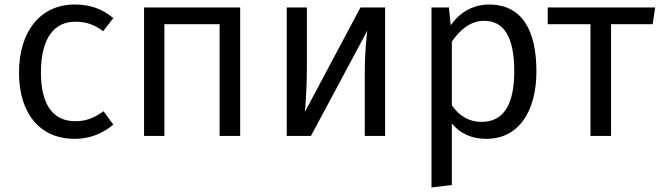

<svg xmlns="http://www.w3.org/2000/svg" viewBox="-20 -601 2919 849"><path d="M310 -581C158 -581 64 -461 64 -280C64 -96 159 13 310 13C375 13 432 -9 481 -50L438 -109C396 -80 362 -65 313 -65C220 -65 161 -130 161 -281C161 -433 220 -505 313 -505C362 -505 399 -491 436 -463L481 -521C429 -564 376 -581 310 -581Z M951 0H1042V-568H617V0H707V-494H951Z M1683 -568H1574L1328 -106C1330 -125 1337 -212 1337 -294V-568H1248V0H1355L1604 -465C1602 -449 1593 -372 1593 -279V0H1683Z M2142 -581C2074 -581 2014 -548 1973 -489L1965 -568H1888V228L1978 217V-55C2015 -10 2066 13 2131 13C2275 13 2352 -111 2352 -285C2352 -465 2290 -581 2142 -581ZM2109 -62C2054 -62 2010 -89 1978 -135V-417C2011 -465 2057 -509 2121 -509C2209 -509 2254 -436 2254 -285C2254 -133 2203 -62 2109 -62Z M2877 -568H2402V-494H2591V0H2682V-494H2866Z"/></svg>

Font: Glow Sans SC Normal Book
Style: Regular
Weight: 500
Designer: Ryoko NISHIZUKA (kana, bopomofo & ideographs); Paul D. Hunt (Latin, Greek & Cyrillic); Sandoll Communications, Soo-young
Version: Version 0.93